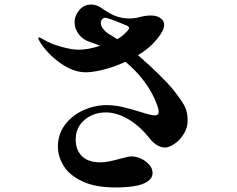

<svg xmlns="http://www.w3.org/2000/svg" viewBox="-20 -792 1040 842"><path d="M803 -263Q803 -232 786 -204.5Q769 -177 745 -161Q721 -145 704 -145Q686 -145 668 -156Q650 -167 637 -184Q592 -241 541.5 -270Q491 -299 444 -299Q390 -299 351 -266.5Q312 -234 312 -180Q312 -134 339.5 -107Q367 -80 421 -80Q452 -80 511 -97Q545 -106 555 -106Q590 -106 619.5 -83.5Q649 -61 649 -33Q649 -11 627 4Q605 19 564 25Q533 30 486 30Q398 30 341.5 3.5Q285 -23 259.5 -64Q234 -105 234 -149Q234 -204 265.5 -245.5Q297 -287 346.5 -309Q396 -331 447 -331Q482 -331 516.5 -323Q551 -315 593 -302Q643 -286 658 -286Q676 -286 676 -302Q676 -317 660 -354Q641 -398 607.5 -441.5Q574 -485 530 -521Q483 -499 435.5 -487Q388 -475 356 -475Q301 -475 244.5 -515.5Q188 -556 156 -607Q148 -619 148 -625Q148 -628 152 -628Q154 -628 160.5 -624.5Q167 -621 172 -618Q204 -599 250 -586.5Q296 -574 326 -574Q365 -574 419 -591Q398 -600 374 -608Q343 -618 325 -642.5Q307 -667 307 -695Q307 -723 327.5 -747.5Q348 -772 380 -772Q403 -772 425 -757Q458 -733 486.5 -722Q515 -711 547 -711Q573 -711 596 -718Q620 -724 642 -724Q668 -724 684 -712.5Q700 -701 700 -683Q700 -652 649 -599Q621 -571 585 -550Q633 -509 676 -466.5Q719 -424 741 -397Q771 -359 787 -331.5Q803 -304 803 -263ZM494 -620Q512 -630 522 -640Q525 -643 535.5 -653Q546 -663 546 -670Q546 -674 538 -679Q455 -714 441 -714Q433 -714 427.5 -707Q422 -700 422 -692Q422 -678 433 -664.5Q444 -651 455 -644Q475 -633 494 -620Z"/></svg>

Font: Shippori Mincho ExtraBold
Style: Regular
Weight: 800
Designer: FONTDASU
Foundry: FONTDASU / Google Inc. / but / Adobe
Version: Version 3.110; ttfautohint (v1.8.3)